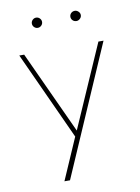

<svg xmlns="http://www.w3.org/2000/svg" viewBox="-81 -579 593 815"><g transform="rotate(-10 215.5 -171.5)"><path d="M130 181 208 2 34 -378H55L219 -22L375 -378H397L154 181ZM110 -502Q110 -511 116.5 -517.5Q123 -524 132 -524Q141 -524 147.5 -517.5Q154 -511 154 -502Q154 -493 147.5 -486.5Q141 -480 132 -480Q123 -480 116.5 -486.5Q110 -493 110 -502ZM276 -502Q276 -511 282.5 -517.5Q289 -524 299 -524Q307 -524 314 -517.5Q321 -511 321 -502Q321 -493 314 -486.5Q307 -480 299 -480Q289 -480 282.5 -486.5Q276 -493 276 -502Z"/></g></svg>

Font: Synthetic Thin
Style: Regular
Weight: 100
Designer: Santiago Orozco
Foundry: Typemade
Version: Version 2.000; ttfautohint (v1.8.4.7-5d5b)